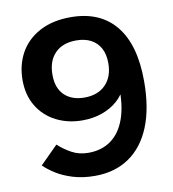

<svg xmlns="http://www.w3.org/2000/svg" viewBox="-83 -791 796 885"><g transform="rotate(-10 315.5 -349.0)"><path d="M140 -152Q167 -127 201.5 -108Q236 -89 280 -89Q342 -89 386 -121Q430 -153 452 -215.5Q474 -278 471 -370L489 -361Q473 -324 443 -297.5Q413 -271 371 -256Q329 -241 279 -241Q211 -241 156 -269Q101 -297 69.5 -349Q38 -401 38 -471Q38 -542 69 -598Q100 -654 160.5 -686.5Q221 -719 306 -719Q443 -719 516 -630Q589 -541 589 -370Q589 -244 553.5 -157Q518 -70 451 -24.5Q384 21 291 21Q234 21 188.5 7Q143 -7 110.5 -27.5Q78 -48 57 -69ZM441 -480Q441 -522 425.5 -550.5Q410 -579 381.5 -594Q353 -609 313 -609Q249 -609 213.5 -572.5Q178 -536 178 -472Q178 -409 212.5 -376Q247 -343 306 -343Q369 -343 405 -380Q441 -417 441 -480Z"/></g></svg>

Font: Moderustic SemiBold
Style: Regular
Weight: 600
Designer: Tural Alisoy
Foundry: TAFT Foundry
Version: Version 2.120